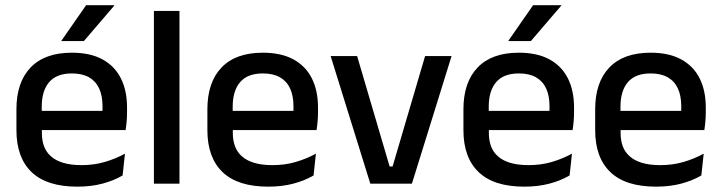

<svg xmlns="http://www.w3.org/2000/svg" viewBox="-20 -704 2764 736"><path d="M276.5 11.5Q159.5 11.5 101.2 -44.2Q43 -100 43 -205V-285Q43 -388.5 97.2 -445.2Q151.5 -502 255.5 -502Q326 -502 373 -476.2Q420 -450.5 443.5 -403.5Q467 -356.5 467 -292V-273.5Q467 -256.5 465.5 -239Q464 -221.5 461.5 -205.5H371.5Q372.5 -231.5 372.8 -254.5Q373 -277.5 373 -296.5Q373 -337 360 -365Q347 -393 321 -407.8Q295 -422.5 255.5 -422.5Q197 -422.5 168.5 -389.2Q140 -356 140 -294.5V-248.5L140.5 -237V-193.5Q140.5 -166 148.8 -143.5Q157 -121 175.2 -104.8Q193.5 -88.5 222.5 -79.8Q251.5 -71 293 -71Q340 -71 381.2 -83Q422.5 -95 459 -115L450 -31.5Q417 -12 373.2 -0.2Q329.5 11.5 276.5 11.5ZM95 -205.5V-279H441.5V-205.5ZM310 -684H418V-682.5L301.5 -546.5H215.5V-548Z M570 0V-662H668V0Z M1008.5 11.5Q891.5 11.5 833.2 -44.2Q775 -100 775 -205V-285Q775 -388.5 829.2 -445.2Q883.5 -502 987.5 -502Q1058 -502 1105 -476.2Q1152 -450.5 1175.5 -403.5Q1199 -356.5 1199 -292V-273.5Q1199 -256.5 1197.5 -239Q1196 -221.5 1193.5 -205.5H1103.5Q1104.5 -231.5 1104.8 -254.5Q1105 -277.5 1105 -296.5Q1105 -337 1092 -365Q1079 -393 1053 -407.8Q1027 -422.5 987.5 -422.5Q929 -422.5 900.5 -389.2Q872 -356 872 -294.5V-248.5L872.5 -237V-193.5Q872.5 -166 880.8 -143.5Q889 -121 907.2 -104.8Q925.5 -88.5 954.5 -79.8Q983.5 -71 1025 -71Q1072 -71 1113.2 -83Q1154.5 -95 1191 -115L1182 -31.5Q1149 -12 1105.2 -0.2Q1061.5 11.5 1008.5 11.5ZM827 -205.5V-279H1173.5V-205.5Z M1485 -66 1609.5 -489H1711L1559 0H1399.5L1247.5 -489H1349L1473.5 -66Z M1990 11.5Q1873 11.5 1814.8 -44.2Q1756.5 -100 1756.5 -205V-285Q1756.5 -388.5 1810.8 -445.2Q1865 -502 1969 -502Q2039.5 -502 2086.5 -476.2Q2133.5 -450.5 2157 -403.5Q2180.5 -356.5 2180.5 -292V-273.5Q2180.5 -256.5 2179 -239Q2177.5 -221.5 2175 -205.5H2085Q2086 -231.5 2086.2 -254.5Q2086.5 -277.5 2086.5 -296.5Q2086.5 -337 2073.5 -365Q2060.5 -393 2034.5 -407.8Q2008.5 -422.5 1969 -422.5Q1910.5 -422.5 1882 -389.2Q1853.5 -356 1853.5 -294.5V-248.5L1854 -237V-193.5Q1854 -166 1862.2 -143.5Q1870.5 -121 1888.8 -104.8Q1907 -88.5 1936 -79.8Q1965 -71 2006.5 -71Q2053.5 -71 2094.8 -83Q2136 -95 2172.5 -115L2163.5 -31.5Q2130.5 -12 2086.8 -0.2Q2043 11.5 1990 11.5ZM1808.5 -205.5V-279H2155V-205.5ZM2023.5 -684H2131.5V-682.5L2015 -546.5H1929V-548Z M2495 11.5Q2378 11.5 2319.8 -44.2Q2261.5 -100 2261.5 -205V-285Q2261.5 -388.5 2315.8 -445.2Q2370 -502 2474 -502Q2544.5 -502 2591.5 -476.2Q2638.5 -450.5 2662 -403.5Q2685.5 -356.5 2685.5 -292V-273.5Q2685.5 -256.5 2684 -239Q2682.5 -221.5 2680 -205.5H2590Q2591 -231.5 2591.2 -254.5Q2591.5 -277.5 2591.5 -296.5Q2591.5 -337 2578.5 -365Q2565.5 -393 2539.5 -407.8Q2513.5 -422.5 2474 -422.5Q2415.5 -422.5 2387 -389.2Q2358.5 -356 2358.5 -294.5V-248.5L2359 -237V-193.5Q2359 -166 2367.2 -143.5Q2375.5 -121 2393.8 -104.8Q2412 -88.5 2441 -79.8Q2470 -71 2511.5 -71Q2558.5 -71 2599.8 -83Q2641 -95 2677.5 -115L2668.5 -31.5Q2635.5 -12 2591.8 -0.2Q2548 11.5 2495 11.5ZM2313.5 -205.5V-279H2660V-205.5Z"/></svg>

Font: Anek Tamil Medium Medium
Style: Regular
Weight: 500
Version: Version 1.003